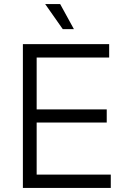

<svg xmlns="http://www.w3.org/2000/svg" viewBox="-20 -928 640 948"><path d="M93 0V-710H519V-644H161V-388H507V-323H161V-66H527V0ZM290 -784 203 -908H277L345 -784Z"/></svg>

Font: Geist Mono Light
Style: Regular
Weight: 300
Monospace: yes
Designer: Basement.studio, Andrés Briganti, Mateo Zaragoza
Foundry: Basement.studio, Vercel, Andrés Briganti, Guido Ferreyra, Mateo Zaragoza
Version: Version 1.500; ttfautohint (v1.8.4.7-5d5b)